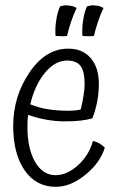

<svg xmlns="http://www.w3.org/2000/svg" viewBox="-20 -712 456 742"><path d="M97 -309Q128 -296 164 -290Q200 -284 247 -284Q259 -284 272.5 -285.5Q286 -287 292 -289Q299 -318 303 -343Q307 -368 307 -389Q307 -437 291 -457.5Q275 -478 239 -478Q193 -478 154 -431Q115 -384 97 -309ZM339 -167Q351 -165 363.5 -158Q376 -151 385 -141Q367 -83 310 -36.5Q253 10 196 10Q119 10 75 -54Q31 -118 31 -225Q31 -339 93.5 -431.5Q156 -524 244 -524Q299 -524 330.5 -487.5Q362 -451 362 -388Q362 -353 355.5 -319Q349 -285 337 -255Q318 -249 292 -246Q266 -243 230 -243Q195 -243 159 -249.5Q123 -256 89 -268Q87 -256 86.5 -244.5Q86 -233 86 -221Q86 -138 115.5 -86.5Q145 -35 195 -35Q239 -35 281.5 -73.5Q324 -112 339 -167ZM242 -691Q253 -690 260.5 -688Q268 -686 276 -681Q264 -656 254.5 -627.5Q245 -599 239 -573Q232 -572 219.5 -572Q207 -572 195 -573Q194 -577 194 -581.5Q194 -586 194 -595Q194 -618 199 -644Q204 -670 212 -687Q221 -690 227 -691Q233 -692 242 -691ZM346 -691Q357 -690 364.5 -688Q372 -686 380 -681Q368 -656 358.5 -627.5Q349 -599 343 -573Q336 -572 323.5 -572Q311 -572 299 -573Q298 -577 298 -581.5Q298 -586 298 -595Q298 -618 303 -644Q308 -670 316 -687Q325 -690 331 -691Q337 -692 346 -691Z"/></svg>

Font: Atma Light
Style: Regular
Weight: 300
Designer: Gregori Vincens, Jeremie Hornus, Riccardo Olocco, Yoann Minet.
Foundry: black foundry
Version: Version 1.102;PS 1.100;hotconv 1.0.86;makeotf.lib2.5.63406